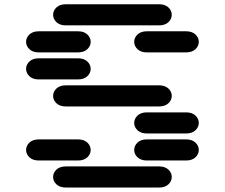

<svg xmlns="http://www.w3.org/2000/svg" viewBox="-20 -881 1040 888"><path d="M284.2 -13.7H715.8Q743.2 -13.7 758.8 -28.3Q774.4 -43 774.4 -62.5Q774.4 -82 758.8 -96.7Q743.2 -111.3 715.8 -111.3H284.2Q256.8 -111.3 241.2 -96.7Q225.6 -82 225.6 -62.5Q225.6 -43 241.2 -28.3Q256.8 -13.7 284.2 -13.7ZM159.2 -138.7H340.8Q368.2 -138.7 383.8 -153.3Q399.4 -168 399.4 -187.5Q399.4 -207 383.8 -221.7Q368.2 -236.3 340.8 -236.3H159.2Q131.8 -236.3 116.2 -221.7Q100.6 -207 100.6 -187.5Q100.6 -168 116.2 -153.3Q131.8 -138.7 159.2 -138.7ZM659.2 -138.7H840.8Q868.2 -138.7 883.8 -153.3Q899.4 -168 899.4 -187.5Q899.4 -207 883.8 -221.7Q868.2 -236.3 840.8 -236.3H659.2Q631.8 -236.3 616.2 -221.7Q600.6 -207 600.6 -187.5Q600.6 -168 616.2 -153.3Q631.8 -138.7 659.2 -138.7ZM659.2 -263.7H840.8Q868.2 -263.7 883.8 -278.3Q899.4 -293 899.4 -312.5Q899.4 -332 883.8 -346.7Q868.2 -361.3 840.8 -361.3H659.2Q631.8 -361.3 616.2 -346.7Q600.6 -332 600.6 -312.5Q600.6 -293 616.2 -278.3Q631.8 -263.7 659.2 -263.7ZM284.2 -388.7H715.8Q743.2 -388.7 758.8 -403.3Q774.4 -418 774.4 -437.5Q774.4 -457 758.8 -471.7Q743.2 -486.3 715.8 -486.3H284.2Q256.8 -486.3 241.2 -471.7Q225.6 -457 225.6 -437.5Q225.6 -418 241.2 -403.3Q256.8 -388.7 284.2 -388.7ZM159.2 -513.7H340.8Q368.2 -513.7 383.8 -528.3Q399.4 -543 399.4 -562.5Q399.4 -582 383.8 -596.7Q368.2 -611.3 340.8 -611.3H159.2Q131.8 -611.3 116.2 -596.7Q100.6 -582 100.6 -562.5Q100.6 -543 116.2 -528.3Q131.8 -513.7 159.2 -513.7ZM159.2 -638.7H340.8Q368.2 -638.7 383.8 -653.3Q399.4 -668 399.4 -687.5Q399.4 -707 383.8 -721.7Q368.2 -736.3 340.8 -736.3H159.2Q131.8 -736.3 116.2 -721.7Q100.6 -707 100.6 -687.5Q100.6 -668 116.2 -653.3Q131.8 -638.7 159.2 -638.7ZM659.2 -638.7H840.8Q868.2 -638.7 883.8 -653.3Q899.4 -668 899.4 -687.5Q899.4 -707 883.8 -721.7Q868.2 -736.3 840.8 -736.3H659.2Q631.8 -736.3 616.2 -721.7Q600.6 -707 600.6 -687.5Q600.6 -668 616.2 -653.3Q631.8 -638.7 659.2 -638.7ZM284.2 -763.7H715.8Q743.2 -763.7 758.8 -778.3Q774.4 -793 774.4 -812.5Q774.4 -832 758.8 -846.7Q743.2 -861.3 715.8 -861.3H284.2Q256.8 -861.3 241.2 -846.7Q225.6 -832 225.6 -812.5Q225.6 -793 241.2 -778.3Q256.8 -763.7 284.2 -763.7Z"/></svg>

Font: Sixtyfour Convergence
Style: Regular
Weight: 400
Designer: Jens Kutilek
Foundry: Jens Kutilek
Version: Version 2.001